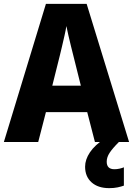

<svg xmlns="http://www.w3.org/2000/svg" viewBox="-20 -736 689 995"><path d="M472 0 432 -155H218L178 0H0L218 -716H429L649 0ZM360 -448Q355 -468 348 -496Q341 -524 334.5 -552.5Q328 -581 324 -601Q321 -581 314.5 -552.5Q308 -524 301.5 -496Q295 -468 290 -448L251 -292H399ZM533 102Q533 141 573 141Q586 141 599.5 138Q613 135 622 131V226Q608 231 589.5 235Q571 239 546 239Q488 239 454.5 209Q421 179 421 128Q421 91 446 53.5Q471 16 524 -19L596 0Q563 33 548 56Q533 79 533 102Z"/></svg>

Font: Noto Sans SemiCondensed ExtraBold
Style: Regular
Weight: 800
Width: 4
Designer: Monotype Design Team
Foundry: Monotype Imaging Inc.
Version: Version 2.013; ttfautohint (v1.8.4.7-5d5b)